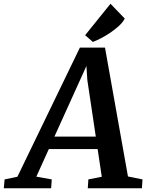

<svg xmlns="http://www.w3.org/2000/svg" viewBox="-89 -1000 777 1020"><path d="M335.4 -747.1H468.8L590.8 -62.5L668 -46.9L665 0H377.4L380.4 -46.9L451.7 -61L429.7 -208H170.4L104 -61.5L186 -46.9L182.6 0H-68.8L-64.5 -46.9L3.4 -61ZM419.9 -274.4 375 -574.7 370.1 -649.4 200.2 -274.4ZM363.3 -813 498 -980 573.7 -901.4Q564 -881.8 543 -862.5Q522 -843.3 497.1 -826.4Q472.2 -809.6 447 -796.6Q421.9 -783.7 404.3 -777.3Z"/></svg>

Font: Brush Lettering One
Style: Bold Italic
Weight: 400
Italic angle: -7°
Designer: Eben Sorkin
Foundry: Eben Sorkin
Version: Version 1.001